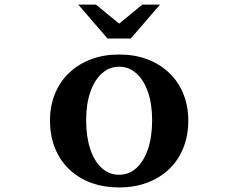

<svg xmlns="http://www.w3.org/2000/svg" viewBox="-20 -798 1040 838"><path d="M449.2 -629.9 321.8 -777.8H398.9L500 -694.8L601.1 -777.8H678.2L550.8 -629.9ZM500 -560.1Q567.4 -560.1 622.6 -539.3Q677.7 -518.6 718 -480.2Q758.3 -441.9 780 -388.9Q801.8 -335.9 801.8 -272Q801.8 -206.5 780.3 -152.8Q758.8 -99.1 718.8 -60.5Q678.7 -22 623.3 -1Q567.9 20 500 20Q431.6 20 376.2 -0.7Q320.8 -21.5 281 -60.1Q241.2 -98.6 219.7 -152.3Q198.2 -206.1 198.2 -272Q198.2 -335.9 220 -388.9Q241.7 -441.9 282 -480.2Q322.3 -518.6 377.4 -539.3Q432.6 -560.1 500 -560.1ZM500 -506.8Q457 -506.8 424.6 -477.5Q392.1 -448.2 374 -395.8Q356 -343.3 356 -272.9Q356 -201.7 373.8 -147.9Q391.6 -94.2 424.1 -64.7Q456.5 -35.2 500 -35.2Q543 -35.2 575.4 -64.7Q607.9 -94.2 626 -147.9Q644 -201.7 644 -272.9Q644 -343.3 626 -395.8Q607.9 -448.2 575.4 -477.5Q543 -506.8 500 -506.8Z"/></svg>

Font: BIZ UDMincho
Style: Bold
Weight: 700
Monospace: yes
Designer: TypeBank Co., Ltd.
Foundry: Morisawa Inc.
Version: Version 1.06